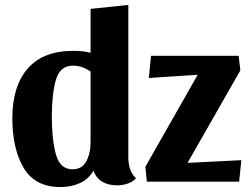

<svg xmlns="http://www.w3.org/2000/svg" viewBox="-20 -736 1010 778"><path d="M531 -14Q520 0 498.5 7.5Q477 15 455 15Q418 15 393 -0.5Q368 -16 359 -45Q340 -11 304.5 5.5Q269 22 225 22Q122 22 76 -55.5Q30 -133 30 -257Q30 -386 92 -458Q154 -530 278 -530Q319 -530 347 -522V-700L500 -716V-100Q500 -72 507 -51Q514 -30 531 -14ZM276 -470Q223 -470 206.5 -412.5Q190 -355 190 -262Q190 -171 206.5 -110.5Q223 -50 274 -50Q312 -50 329.5 -82Q347 -114 347 -160V-446Q313 -470 276 -470ZM958 -87 949 0H575L569 -60L781 -433L583 -420L592 -510H947L954 -451L740 -76Z"/></svg>

Font: Sansita
Style: Bold
Weight: 700
Designer: Pablo Cosgaya
Foundry: Omnibus-Type
Version: Version 1.006